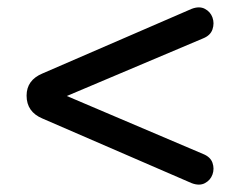

<svg xmlns="http://www.w3.org/2000/svg" viewBox="-20 -547 640 520"><path d="M499 -51 95 -226Q52 -244 52 -288Q52 -330 95 -348L499 -523Q520 -531 535 -523Q550 -515 555.5 -499.5Q561 -484 555.5 -467.5Q550 -451 530 -443L161 -287L530 -130Q550 -122 555.5 -106Q561 -90 555.5 -74.5Q550 -59 535 -51Q520 -43 499 -51Z"/></svg>

Font: Chiron GoRound TC M
Style: Regular
Weight: 500
Designer: Ryoko NISHIZUKA 西塚涼子 (kana, bopomofo & ideographs); Paul D. Hunt (Latin, Greek & Cyrillic); Sandoll Communications 산돌커뮤니
Foundry: Adobe
Version: Version 1.000;hotconv 1.1.1;makeotfexe 2.6.0